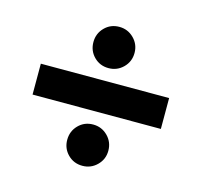

<svg xmlns="http://www.w3.org/2000/svg" viewBox="-87 -699 788 751"><g transform="rotate(15 307.5 -323.0)"><path d="M224.6 -520Q224.6 -554.7 248.5 -579.1Q272.5 -603.5 307.6 -603.5Q342.3 -603.5 366.7 -579.1Q391.1 -554.7 391.1 -520Q391.1 -484.9 366.7 -460.7Q342.3 -436.5 307.6 -436.5Q272.5 -436.5 248.5 -460.7Q224.6 -484.9 224.6 -520ZM47.9 -259.8V-384.8H567.4V-259.8ZM224.6 -124Q224.6 -159.2 248.5 -183.6Q272.5 -208 307.6 -208Q342.3 -208 366.7 -183.6Q391.1 -159.2 391.1 -124Q391.1 -89.4 366.7 -65.2Q342.3 -41 307.6 -41Q272.5 -41 248.5 -65.2Q224.6 -89.4 224.6 -124Z"/></g></svg>

Font: Giphurs
Style: Bold
Weight: 700
Version: Version 0.920; ttfautohint (v1.8.4.7-5d5b)